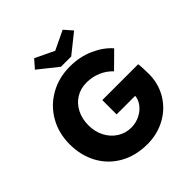

<svg xmlns="http://www.w3.org/2000/svg" viewBox="-242 -1088 1266 1266"><g transform="rotate(-45 391.0 -454.5)"><path d="M43.2 -353Q43.2 -455.6 90.2 -538Q137.2 -620.4 220.2 -667.4Q303.2 -714.4 407.6 -714.4Q498 -714.4 575.1 -680.2Q652.2 -646 698.4 -592.4L590.6 -485.8Q555.6 -523 509 -542.5Q462.4 -562 409.4 -562Q353.6 -562 310.3 -535Q267 -508 243.1 -460.3Q219.2 -412.6 219.2 -353Q219.2 -294.2 244 -246.2Q268.8 -198.2 312.4 -170.3Q356 -142.4 409.4 -142.4Q453.4 -142.4 491.7 -162.1Q530 -181.8 552.6 -213.9Q575.2 -246 575.2 -281.4V-306.8L598 -273H401.6V-406.4H736Q738.4 -391 739.7 -360.7Q741 -330.4 741 -311Q741 -221.2 697.3 -147.7Q653.6 -74.2 577.1 -32.1Q500.6 10 407.6 10Q297.8 10 215.1 -36.9Q132.4 -83.8 87.8 -166.3Q43.2 -248.8 43.2 -353ZM229.2 -862.4 279.2 -919.4 427 -848.6H397L544.8 -919.4L594.8 -862.4L459.8 -754.6H364.2Z"/></g></svg>

Font: Easer Grotesk Variable
Style: Regular
Weight: 400
Designer: Boardeaser, Bonnie Shaver-Troup, Thomas Jockin
Foundry: Lexend
Version: Version 1.001;Glyphs 3.1.2 (3151)